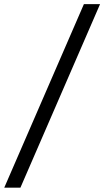

<svg xmlns="http://www.w3.org/2000/svg" viewBox="-60 -781 495 911"><path d="M414.8 -761.4H338.1L-39.8 109.4H36.9Z"/></svg>

Font: TID UI
Style: Italic
Weight: 400
Italic angle: -9.39999°
Designer: The TID Project Authors
Foundry: Bakken & Bæck
Version: Version 1.001;hotconv 1.0.109;makeotfexe 2.5.65596